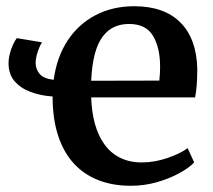

<svg xmlns="http://www.w3.org/2000/svg" viewBox="-20 -586 684 617"><path d="M401 11Q341.5 11 295 -7.5Q248.5 -26 216 -62Q183.5 -98 166.2 -151.8Q149 -205.5 149 -276Q110 -278.5 77.8 -290.8Q45.5 -303 26.5 -325.5Q7.5 -348 7.5 -382Q7.5 -397.5 11.5 -413.2Q15.5 -429 21.8 -442.5Q28 -456 34 -463.5L115 -450Q107.5 -438.5 101 -418.8Q94.5 -399 94.5 -383.5Q94.5 -365 106.8 -349.2Q119 -333.5 152.5 -329.5Q162.5 -403 197.5 -456Q232.5 -509 287.5 -537.5Q342.5 -566 411 -566Q507 -566 559 -514.5Q611 -463 614 -367Q614 -336 612.2 -313.2Q610.5 -290.5 607 -273H273Q274.5 -226 285.2 -187.5Q296 -149 316.2 -121.2Q336.5 -93.5 366.5 -78.8Q396.5 -64 435.5 -64Q477 -64 518.8 -78.5Q560.5 -93 583 -110L604 -64Q587 -46 555 -28.8Q523 -11.5 483 -0.2Q443 11 401 11ZM273 -326.5 492 -327Q493 -336.5 493.8 -348.8Q494.5 -361 494.5 -371Q494.5 -432.5 471.8 -470.8Q449 -509 394.5 -509Q369 -509 348 -499.8Q327 -490.5 310.8 -469.5Q294.5 -448.5 285 -413.5Q275.5 -378.5 273 -326.5Z"/></svg>

Font: Merriweather 28pt SemiBold
Style: Regular
Weight: 600
Version: Version 2.100